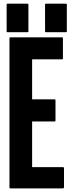

<svg xmlns="http://www.w3.org/2000/svg" viewBox="-20 -1039 440 1059"><path d="M333 -113.3Q333 -77.1 333 -5.9Q333 -4.9 333 -3.9Q332 -2.9 331.1 -2Q330.1 -1 329.1 -1Q328.1 0 327.1 0Q230.5 0 37.1 0Q35.2 0 33.2 -1Q32.2 -2.9 32.2 -4.9Q32.2 -108.4 32.2 -314.5Q32.2 -485.4 32.2 -828.1Q32.2 -830.1 33.2 -832Q35.2 -833 37.1 -833Q131.8 -833 322.3 -833Q324.2 -833 326.2 -832Q327.1 -830.1 327.1 -828.1Q327.1 -791 327.1 -716.8Q327.1 -714.8 326.2 -712.9Q324.2 -711.9 322.3 -711.9Q267.6 -711.9 157.2 -711.9Q157.2 -638.7 157.2 -491.2Q198.2 -491.2 281.2 -491.2Q283.2 -491.2 285.2 -489.3Q286.1 -488.3 286.1 -486.3Q286.1 -448.2 286.1 -374Q286.1 -372.1 285.2 -370.1Q283.2 -369.1 281.2 -369.1Q240.2 -369.1 157.2 -369.1Q157.2 -285.2 157.2 -117.2Q213.9 -117.2 327.1 -117.2Q329.1 -117.2 331.1 -116.2Q333 -114.3 333 -113.3ZM130.9 -861.3Q94.7 -861.3 21.5 -861.3Q18.6 -861.3 17.6 -862.3Q16.6 -863.3 16.6 -866.2Q16.6 -915 16.6 -1013.7Q16.6 -1016.6 17.6 -1017.6Q18.6 -1018.6 21.5 -1018.6Q57.6 -1018.6 130.9 -1018.6Q133.8 -1018.6 134.8 -1017.6Q136.7 -1016.6 136.7 -1013.7Q136.7 -964.8 136.7 -866.2Q136.7 -863.3 134.8 -862.3Q133.8 -861.3 130.9 -861.3ZM348.6 -1013.7Q348.6 -964.8 348.6 -866.2Q348.6 -863.3 346.7 -862.3Q345.7 -861.3 343.8 -861.3Q306.6 -861.3 233.4 -861.3Q231.4 -861.3 229.5 -862.3Q228.5 -863.3 228.5 -866.2Q228.5 -884.8 228.5 -921.9Q228.5 -953.1 228.5 -1013.7Q228.5 -1016.6 229.5 -1017.6Q231.4 -1018.6 233.4 -1018.6Q269.5 -1018.6 343.8 -1018.6Q345.7 -1018.6 347.7 -1017.6Q348.6 -1016.6 348.6 -1014.6Q348.6 -1014.6 348.6 -1013.7Z"/></svg>

Font: Typeface
Style: Regular
Weight: 400
Version: Version 1.0